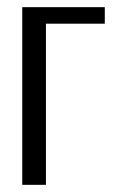

<svg xmlns="http://www.w3.org/2000/svg" viewBox="-20 -515 329 535"><path d="M42 0V-495H272V-449H108V0Z"/></svg>

Font: Alumni Sans
Style: Regular
Weight: 400
Designer: Robert E. Leuschke
Foundry: Robert E. Leuschke
Version: Version 1.018